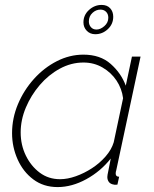

<svg xmlns="http://www.w3.org/2000/svg" viewBox="-20 -750 625 780"><path d="M214 10Q157 10 115.5 -21Q74 -52 51.5 -102.5Q29 -153 29 -209Q29 -270 53 -327Q77 -384 118 -429.5Q159 -475 211 -501.5Q263 -528 319 -528Q387 -528 429.5 -490.5Q472 -453 491 -402L516 -520H551L452 -57Q451 -55 450.5 -51.5Q450 -48 450 -45Q450 -32 464 -32L457 0Q454 0 450 0.5Q446 1 443 0Q429 -2 422.5 -10.5Q416 -19 416 -31Q416 -35 417 -40.5Q418 -46 421 -60.5Q424 -75 430 -106Q389 -54 330.5 -22Q272 10 214 10ZM224 -22Q254 -22 288 -34Q322 -46 353.5 -66.5Q385 -87 409 -114.5Q433 -142 442 -172L480 -351Q475 -390 453.5 -422.5Q432 -455 397 -475.5Q362 -496 319 -496Q269 -496 223 -471Q177 -446 141.5 -404.5Q106 -363 85 -313Q64 -263 64 -212Q64 -161 85 -118Q106 -75 141.5 -48.5Q177 -22 224 -22ZM319 -659Q319 -689 341.5 -709.5Q364 -730 393 -730Q415 -730 427.5 -716.5Q440 -703 440 -682Q440 -652 418 -631.5Q396 -611 367 -611Q346 -611 332.5 -625Q319 -639 319 -659ZM388 -711Q370 -711 355.5 -697.5Q341 -684 341 -663Q341 -649 349.5 -639.5Q358 -630 372 -630Q388 -630 404 -644Q420 -658 420 -678Q420 -693 411 -702Q402 -711 388 -711Z"/></svg>

Font: Raleway Thin ExtraLight
Style: Italic
Weight: 250
Italic angle: -12°
Version: Version 4.026